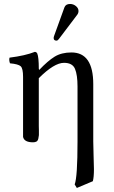

<svg xmlns="http://www.w3.org/2000/svg" viewBox="-20 -701 568 959"><path d="M330.1 -681.2Q346.2 -681.2 359.1 -670.7Q372.1 -660.2 372.1 -646Q372.1 -636.2 366.2 -627.9L273.9 -505.9Q268.1 -498 262.2 -498Q248 -498 248 -511.2Q248 -515.1 250 -521L301.8 -664.1Q308.1 -681.2 330.1 -681.2ZM173.8 -357.9Q174.8 -351.6 176.3 -352.1Q218.3 -396.5 252.4 -417.7Q286.6 -439 336.9 -439Q445.8 -439 445.8 -280.8V5.9Q445.8 32.7 447.5 79.3Q449.2 126 449.2 144Q449.2 184.1 443.8 204.1L363.8 237.8L353 220.2Q367.2 183.1 367.2 5.9V-269Q367.2 -327.1 354.5 -357.2Q341.8 -387.2 299.8 -387.2Q250.5 -387.2 173.8 -310.5V-71.8Q173.8 -66.9 174.3 -50Q174.8 -33.2 174.3 -26.1Q173.8 -19 171.4 -8.5Q168.9 2 162.4 5.9Q155.8 9.8 145 9.8Q101.1 9.8 95.2 -17.1V-71.8V-316.9Q95.2 -358.9 83.5 -369.9Q71.8 -380.9 29.8 -384.8Q23.9 -401.9 27.8 -413.1Q106 -422.9 153.8 -441.9Q161.6 -441.9 166 -434.1Q173.8 -416 173.8 -357.9Z"/></svg>

Font: Linux Libertine
Style: Regular
Weight: 400
Designer: Philipp H. Poll
Foundry: Philipp H. Poll
Version: Version 5.3.0 ; ttfautohint (v0.9)